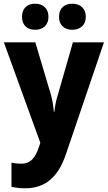

<svg xmlns="http://www.w3.org/2000/svg" viewBox="-20 -844 583 1038"><path d="M99 -753C99 -706 129 -683 170 -683C211 -683 242 -707 242 -753C242 -800 211 -824 170 -824C129 -824 99 -801 99 -753ZM299 -753C299 -707 329 -683 371 -683C412 -683 444 -707 444 -753C444 -800 412 -824 371 -824C330 -824 299 -801 299 -753ZM1 -615 198 -72 192 -54C172 7 148 41 94 41C75 41 56 39 42 35V166C61 170 84 174 115 174C222 174 294 117 337 -12L542 -615H374L291 -325C282 -296 277 -270 274 -240H271C269 -268 264 -299 257 -326L171 -615Z"/></svg>

Font: Noto Sans Malayalam UI SemiCondensed ExtraBold
Style: Regular
Weight: 800
Width: 4
Designer: Jelle Bosma - Monotype Design Team
Foundry: Monotype Imaging Inc.
Version: Version 2.104